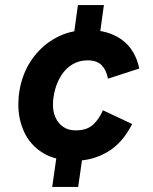

<svg xmlns="http://www.w3.org/2000/svg" viewBox="-20 -621 600 754"><path d="M185 113 208 -48H310L287 113ZM264 -442 286 -601H388L366 -442ZM276 10Q198 10 148.5 -20.5Q99 -51 75.5 -101.5Q52 -152 52 -210Q52 -267 70.5 -319.5Q89 -372 125.5 -413.5Q162 -455 212.5 -479Q263 -503 327 -503Q406 -503 458.5 -465Q511 -427 527 -352L404 -312Q398 -345 379.5 -364.5Q361 -384 324 -384Q291 -384 265 -368.5Q239 -353 222 -327Q205 -301 196.5 -270Q188 -239 188 -209Q188 -182 198 -159.5Q208 -137 228 -123Q248 -109 278 -109Q321 -109 345.5 -131.5Q370 -154 384 -188L499 -134Q461 -59 402.5 -24.5Q344 10 276 10Z"/></svg>

Font: Hanken Grotesk ExtraBold
Style: Italic
Weight: 800
Italic angle: -8°
Designer: Alfredo Marco Pradil
Foundry: Hanken Design Co.
Version: Version 3.013